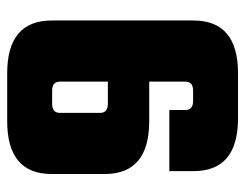

<svg xmlns="http://www.w3.org/2000/svg" viewBox="-94 -588 682 534"><g transform="rotate(-90 247.0 -321.0)"><path d="M177 -642H310Q457 -642 457 -518V-124Q457 0 310 0H185Q38 0 38 -124V-191H208V-147Q208 -125 233 -125H262Q287 -125 287 -147V-247H177Q30 -247 30 -371V-518Q30 -642 177 -642ZM225 -362H287V-495Q287 -517 262 -517H225Q200 -517 200 -495V-384Q200 -362 225 -362Z"/></g></svg>

Font: Teko
Style: Bold
Weight: 700
Designer: Manushi Parikh, Jonny Pinhorn
Foundry: Indian Type Foundry
Version: Version 1.106;PS 1.0;hotconv 1.0.78;makeotf.lib2.5.61930; tt